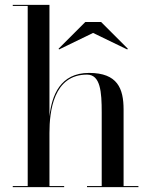

<svg xmlns="http://www.w3.org/2000/svg" viewBox="-20 -770 622 790"><path d="M32.5 -4.5V0H244V-4.5H183.5V-223C183.5 -312 200 -463 338 -463C393.5 -463 398.5 -391.5 398.5 -307.5V-4.5H338V0H549.5V-4.5H488.5V-319C488.5 -406 463.5 -470 346.5 -470C227.5 -470 193 -377 183.5 -291V-750H32.5V-745.5H94V-4.5ZM363 -634.5 503.5 -566.5 506 -569.5 396 -679.5H331L221 -569.5L223 -566.5Z"/></svg>

Font: Bodoni* 36pt
Style: Regular
Weight: 400
Version: Version 2.3